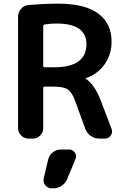

<svg xmlns="http://www.w3.org/2000/svg" viewBox="-20 -760 674 1053"><path d="M217 -616V-399Q217 -391 226 -391H276Q454 -391 454 -518Q454 -631 289 -631Q259 -631 226 -626Q217 -624 217 -616ZM136 0Q113 0 96 -17Q79 -34 79 -57V-668Q79 -692 95 -711Q111 -730 135 -732Q220 -740 299 -740Q446 -740 519 -685.5Q592 -631 592 -532Q592 -461 553.5 -407Q515 -353 450 -331Q449 -331 449 -330Q449 -328 450 -328Q498 -298 532 -210L592 -53Q599 -34 587.5 -17Q576 0 556 0H525Q499 0 478 -14.5Q457 -29 448 -53L392 -207Q374 -255 351 -270Q328 -285 272 -285H226Q217 -285 217 -276V-57Q217 -34 200.5 -17Q184 0 161 0ZM359 60Q379 60 390.5 76.5Q402 93 394 112L349 221Q339 245 318 259Q297 273 271 273H264Q242 273 228.5 256Q215 239 220 218L244 115Q250 91 269.5 75.5Q289 60 314 60Z"/></svg>

Font: Rounded Mplus 1c Bold
Style: Bold
Weight: 700
Version: Version 1.059.20150529